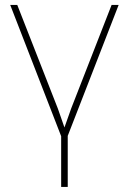

<svg xmlns="http://www.w3.org/2000/svg" viewBox="-20 -548 518 771"><path d="M428.2 -528.3H456.5L252 -2.4V202.6H225.6V-1L21 -528.3H49.3L212.4 -111.8L238.8 -36.1L265.6 -111.8Z"/></svg>

Font: Roboto Thin
Style: Regular
Weight: 250
Designer: Google
Version: Version 2.134; 2016